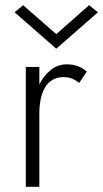

<svg xmlns="http://www.w3.org/2000/svg" viewBox="-20 -717 396 737"><path d="M196 -586 69 -697 36 -670 196 -530 356 -670 322 -697ZM131 -460H79V0H131V-280C131 -358 156 -421 224 -421C248 -421 264 -414 284 -399L313 -442C292 -462 265 -470 236 -470C212 -470 190 -462 171 -445C155 -432 142 -414 131 -393Z"/></svg>

Font: Jost Light
Style: Regular
Weight: 300
Version: Version 3.710